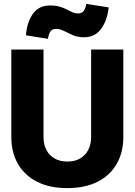

<svg xmlns="http://www.w3.org/2000/svg" viewBox="-20 -952 690 984"><path d="M325 12Q234 12 170 -20.5Q106 -53 72 -112Q38 -171 38 -250V-698H203V-250Q203 -211 218 -183Q233 -155 260.5 -139.5Q288 -124 325 -124Q363 -124 390 -139.5Q417 -155 432 -183Q447 -211 447 -250V-698H612V-250Q612 -171 578 -112Q544 -53 480 -20.5Q416 12 325 12ZM226 -753 113 -771Q118 -838 148.5 -881Q179 -924 237 -924Q265 -924 285.5 -918Q306 -912 322 -903.5Q338 -895 351.5 -889Q365 -883 379 -883Q401 -883 410.5 -898Q420 -913 422 -932L537 -914Q530 -848 498.5 -804.5Q467 -761 410 -761Q378 -761 353 -772Q328 -783 307.5 -793.5Q287 -804 267 -804Q246 -804 237 -788.5Q228 -773 226 -753Z"/></svg>

Font: Azeret Mono Thin
Style: Regular
Weight: 100
Designer: Martin Vácha
Foundry: Displaay
Version: Version 1.002